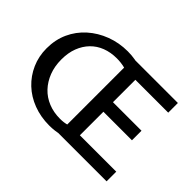

<svg xmlns="http://www.w3.org/2000/svg" viewBox="-129 -926 1194 1194"><g transform="rotate(45 468.5 -329.0)"><path d="M392 7Q317 7 252.5 -17.5Q188 -42 141 -86.5Q94 -131 67.5 -191Q41 -251 41 -321Q41 -397 69.5 -459.5Q98 -522 149.5 -568Q201 -614 268.5 -639.5Q336 -665 412 -665Q446 -665 477.5 -659.5Q509 -654 538 -645L519 -552Q500 -569 465.5 -577.5Q431 -586 395 -586Q341 -586 297 -569Q253 -552 221.5 -519.5Q190 -487 172.5 -441.5Q155 -396 155 -337Q155 -277 174 -228Q193 -179 226.5 -143.5Q260 -108 307 -89Q354 -70 410 -70Q445 -70 473 -78.5Q501 -87 526 -104L567 -38Q530 -17 486 -5Q442 7 392 7ZM496 -292V-376H821V-292ZM467 0V-658H859V-573H570V-85H890V0Z"/></g></svg>

Font: Ysabeau SC SemiBold
Style: Regular
Weight: 600
Designer: Christian Thalmann (Catharsis Fonts)
Version: Version 2.001;gftools[0.9.30]; featfreeze: smcp